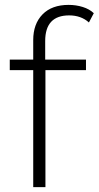

<svg xmlns="http://www.w3.org/2000/svg" viewBox="-20 -766 404 786"><path d="M165 -598V-522H332V-479H166V0H116V-479H20V-522H116V-602Q116 -668 154 -707Q192 -746 261 -746Q291 -746 318.5 -737.5Q346 -729 364 -712L344 -674Q312 -703 263 -703Q165 -703 165 -598Z"/></svg>

Font: Idrija Light
Style: Regular
Weight: 300
Designer: Julieta Ulanovsky
Foundry: Julieta Ulanovsky
Version: Version 7.200